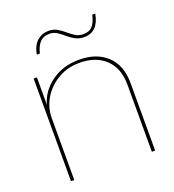

<svg xmlns="http://www.w3.org/2000/svg" viewBox="-126 -781 796 879"><g transform="rotate(-20 272.0 -341.5)"><path d="M70 0V-500H86V-367Q103 -428 159 -469Q215 -510 294 -510Q380 -510 430 -462.5Q480 -415 480 -329V0H464V-327Q464 -407 417.5 -451.5Q371 -496 291 -496Q233 -496 186.5 -469Q140 -442 113 -397.5Q86 -353 86 -301V0ZM437 -683Q421 -599 354 -599Q328 -599 309.5 -609.5Q291 -620 275.5 -633.5Q260 -647 244 -657.5Q228 -668 207 -668Q178 -668 161 -650Q144 -632 136 -598H121Q129 -641 152.5 -661.5Q176 -682 208 -682Q232 -682 250 -671.5Q268 -661 283.5 -647.5Q299 -634 315.5 -623.5Q332 -613 354 -613Q384 -613 399.5 -631Q415 -649 422 -683Z"/></g></svg>

Font: Prodigy Sans Thin
Style: Regular
Weight: 100
Designer: Wei Huang
Foundry: Wei Huang
Version: Version 1.003; ttfautohint (v1.8.3)